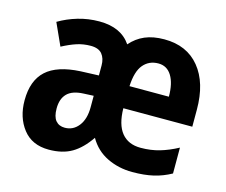

<svg xmlns="http://www.w3.org/2000/svg" viewBox="-85 -672 938 796"><g transform="rotate(15 384.0 -274.0)"><path d="M529 -556Q626 -556 680 -490Q734 -424 734 -309V-236H438Q439 -166 467.5 -131Q496 -96 549 -96Q593 -96 630.5 -107Q668 -118 707 -139V-28Q671 -8 632 1Q593 10 542 10Q483 10 433.5 -14Q384 -38 356 -87Q322 -37 282 -13.5Q242 10 183 10Q111 10 72.5 -39.5Q34 -89 34 -162Q34 -247 81 -290Q128 -333 227 -338L305 -341V-384Q305 -414 290 -432.5Q275 -451 241 -451Q210 -451 182 -442Q154 -433 120 -415L77 -510Q114 -532 158 -545Q202 -558 250 -558Q343 -558 385 -496Q411 -526 446 -541Q481 -556 529 -556ZM531 -453Q491 -453 466.5 -424Q442 -395 439 -331H608Q608 -388 588 -420.5Q568 -453 531 -453ZM263 -252Q215 -250 193 -227.5Q171 -205 171 -164Q171 -128 185 -111.5Q199 -95 224 -95Q260 -95 283 -124.5Q306 -154 306 -205V-254Z"/></g></svg>

Font: Noto Sans Gurmukhi Condensed
Style: Bold
Weight: 700
Width: 3
Designer: Jelle Bosma - Monotype Design Team
Foundry: Monotype Imaging Inc.
Version: Version 2.004; ttfautohint (v1.8.4.7-5d5b)